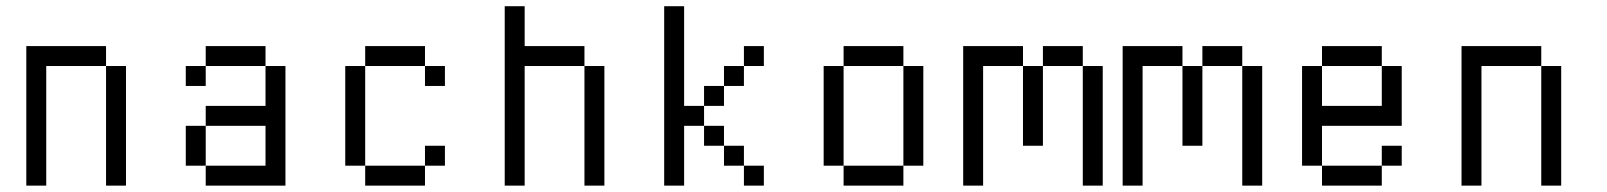

<svg xmlns="http://www.w3.org/2000/svg" viewBox="-20 -582 5040 602"><path d="M312.5 -375H375V0H312.5ZM62.5 -437.5H312.5V-375H125V0H62.5Z M562.5 -375H625V-312.5H562.5ZM562.5 -187.5H625V-62.5H562.5ZM812.5 -375H875V0H625V-62.5H812.5V-187.5H625V-250H812.5ZM625 -437.5H812.5V-375H625Z M1312.5 -125H1375V-62.5H1312.5ZM1125 -62.5H1312.5V0H1125ZM1062.5 -375H1125V-62.5H1062.5ZM1125 -437.5H1312.5V-375H1125ZM1312.5 -375H1375V-312.5H1312.5Z M1812.5 -375H1875V0H1812.5ZM1562.5 -562.5H1625V-437.5H1812.5V-375H1625V0H1562.5Z M2312.5 -62.5H2375V0H2312.5ZM2250 -125H2312.5V-62.5H2250ZM2187.5 -187.5H2250V-125H2187.5ZM2062.5 -562.5H2125V-250H2187.5V-187.5H2125V0H2062.5ZM2187.5 -312.5H2250V-250H2187.5ZM2250 -375H2312.5V-312.5H2250ZM2312.5 -437.5H2375V-375H2312.5Z M2812.5 -375H2875V-62.5H2812.5ZM2625 -62.5H2812.5V0H2625ZM2562.5 -375H2625V-62.5H2562.5ZM2625 -437.5H2812.5V-375H2625Z M3375 -375H3437.5V0H3375ZM3250 -437.5H3375V-375H3250ZM3187.5 -375H3250V-125H3187.5ZM3000 -437.5H3187.5V-375H3062.5V0H3000Z M3875 -375H3937.5V0H3875ZM3750 -437.5H3875V-375H3750ZM3687.5 -375H3750V-125H3687.5ZM3500 -437.5H3687.5V-375H3562.5V0H3500Z M4312.5 -125H4375V-62.5H4312.5ZM4125 -62.5H4312.5V0H4125ZM4062.5 -375H4125V-250H4312.5V-375H4375V-187.5H4125V-62.5H4062.5ZM4125 -437.5H4312.5V-375H4125Z M4812.5 -375H4875V0H4812.5ZM4562.5 -437.5H4812.5V-375H4625V0H4562.5Z"/></svg>

Font: Pixel Operator Mono
Style: Regular
Weight: 400
Monospace: yes
Designer: Jayvee Enaguas (HarvettFox96)
Version: 2016.04.25